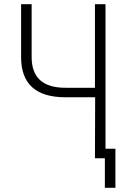

<svg xmlns="http://www.w3.org/2000/svg" viewBox="-20 -750 640 910"><path d="M430 0 431 -289H290Q80 -289 80 -479V-730H130V-479Q130 -334 290 -334H430V-730H480V-45H527V140H477V0Z"/></svg>

Font: Pitagon Sans Mono Thin
Style: Regular
Weight: 100
Monospace: yes
Designer: Travis Tran
Foundry: Pitagon
Version: Version 1.001; ttfautohint (v1.8.4.7-5d5b);gftools[0.9.26]